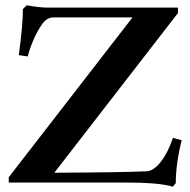

<svg xmlns="http://www.w3.org/2000/svg" viewBox="-20 -692 722 728"><path d="M634.8 16.1Q587.9 0 448.2 0H13.2V-20L482.4 -626H182.6Q158.2 -626 140.6 -601.6Q122.6 -576.7 107.2 -541.5Q91.8 -506.3 85.4 -478L51.3 -482.9Q66.9 -599.1 66.9 -657.7L81.1 -671.9Q131.3 -663.1 159.7 -663.1H654.8V-642.6L186 -37.1Q434.1 -38.1 536.1 -42.5Q563 -43.9 590.3 -79.3Q617.7 -114.7 635.7 -169.4L668.9 -160.2Q646.5 -71.3 646.5 2.4Z"/></svg>

Font: Elstob 10pt SemiBold
Style: Regular
Weight: 600
Designer: Peter S. Baker
Version: Version 1.015